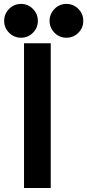

<svg xmlns="http://www.w3.org/2000/svg" viewBox="-20 -948 440 968"><path d="M101.1 0V-730H235.8V0ZM25.9 -782.7Q1 -807.6 1 -842.8Q1 -877.9 25.9 -903.1Q50.8 -928.2 85.9 -928.2Q121.1 -928.2 146 -903.1Q170.9 -877.9 170.9 -842.8Q170.9 -807.6 146 -782.7Q121.1 -757.8 85.9 -757.8Q50.8 -757.8 25.9 -782.7ZM254.9 -782.7Q230 -807.6 230 -842.8Q230 -877.9 254.9 -903.1Q279.8 -928.2 314.9 -928.2Q350.1 -928.2 375 -903.1Q399.9 -877.9 399.9 -842.8Q399.9 -807.6 375 -782.7Q350.1 -757.8 314.9 -757.8Q279.8 -757.8 254.9 -782.7Z"/></svg>

Font: Miedinger*
Style: Bold
Weight: 700
Version: Version 001.000